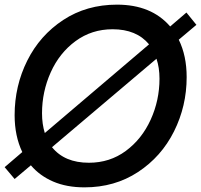

<svg xmlns="http://www.w3.org/2000/svg" viewBox="-23 -795 866 827"><path d="M823 -688 747 -624Q781 -555 781 -463Q781 -338 726.5 -229Q672 -120 571.5 -54Q471 12 341 12Q264 12 206 -13Q148 -38 110 -83L40 -24L-3 -75L73 -140Q40 -209 40 -299Q40 -425 94.5 -534Q149 -643 249.5 -709Q350 -775 481 -775Q629 -775 710 -681L780 -741ZM170 -222 619 -604Q565 -669 462 -669Q372 -669 302.5 -618Q233 -567 195.5 -483.5Q158 -400 158 -307Q158 -261 170 -222ZM651 -542 201 -161Q255 -94 360 -94Q450 -94 519 -145Q588 -196 626 -279.5Q664 -363 664 -456Q664 -504 651 -542Z"/></svg>

Font: Open Sauce Sans Medium Italic
Style: Regular
Weight: 500
Italic angle: -10°
Designer: Alfredo Marco Pradil
Foundry: Creative Sauce Fz LLC
Version: Version 1.477